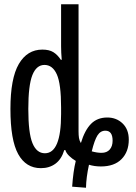

<svg xmlns="http://www.w3.org/2000/svg" viewBox="-20 -780 640 902"><path d="M319 97Q324 24 336 -24Q319 -34 305 -47.5Q291 -61 287 -75H282Q269 -32 240.5 -11Q212 10 172 10Q102 10 65.5 -56Q29 -122 29 -268Q29 -412 68.5 -479.5Q108 -547 179 -547Q211 -547 230.5 -535Q250 -523 266 -499H270Q267 -534 267 -563V-760H349V-163Q349 -145 351 -132Q353 -119 360 -108Q378 -168 407.5 -198Q437 -228 484 -228Q527 -228 556 -200Q585 -172 585 -124Q585 -67 551 -32.5Q517 2 454 2Q424 2 398 -6Q385 53 384 102ZM267 -244V-275Q267 -386 247 -430.5Q227 -475 189 -475Q151 -475 132 -427Q113 -379 113 -268Q113 -155 132.5 -107.5Q152 -60 191 -60Q267 -60 267 -244ZM509 -119Q509 -166 475 -166Q452 -166 438 -144Q424 -122 411 -69Q436 -62 457 -62Q482 -62 495.5 -77.5Q509 -93 509 -119Z"/></svg>

Font: Noto Sans Mono UI
Style: Regular
Weight: 400
Monospace: yes
Designer: Monotype Design team
Foundry: Monotype Imaging Inc.
Version: Version 1.000